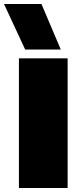

<svg xmlns="http://www.w3.org/2000/svg" viewBox="-59 -934 391 954"><path d="M66 -688 -39 -914H147L243 -688ZM35 0V-644H277V0Z"/></svg>

Font: Kanit Black
Style: Regular
Weight: 900
Designer: Katatrad Team
Foundry: CadsonDemak
Version: Version 2.000; ttfautohint (v1.8.3)